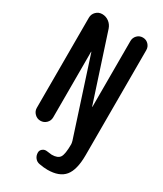

<svg xmlns="http://www.w3.org/2000/svg" viewBox="-234 -818 968 1137"><g transform="rotate(30 250.0 -249.5)"><path d="M54.7 -55.7V-671.9Q54.7 -696.3 71.8 -713.4Q88.9 -730.5 113.3 -730.5Q138.7 -730.5 159.2 -715.3Q179.7 -700.2 188.5 -674.8L335 -225.6Q335 -224.6 335.9 -224.6Q336.9 -224.6 336.9 -225.6V-675.8Q336.9 -698.2 352.5 -714.4Q368.2 -730.5 391.1 -730.5Q414.1 -730.5 429.7 -714.4Q445.3 -698.2 445.3 -675.8V42Q445.3 142.6 409.2 186.5Q373 230.5 292 230.5Q266.6 230.5 235.4 224.6Q216.8 221.7 204.6 206.5Q192.4 191.4 192.4 169.9Q192.4 154.3 205.6 144Q218.8 133.8 236.3 136.7Q262.7 140.6 269.5 140.6Q310.5 140.6 324.7 119.1Q338.9 97.7 338.9 29.3Q338.9 22.5 335 7.8L168.9 -503.9Q168.9 -504.9 168 -504.9Q167 -504.9 167 -503.9V-55.7Q167 -32.2 150.4 -16.1Q133.8 0 110.8 0Q87.9 0 71.3 -16.6Q54.7 -33.2 54.7 -55.7Z"/></g></svg>

Font: Rounded-X Mgen+ 1m medium
Style: Regular
Weight: 500
Designer: [Source Han Sans]
Ryoko NISHIZUKA  (kana & ideographs); Paul D. Hunt (Latin, Greek & Cyrillic); Wenlong ZHANG  (bopomofo
Version: Version 1.059.20150602